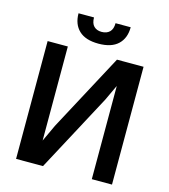

<svg xmlns="http://www.w3.org/2000/svg" viewBox="-129 -1001 968 1102"><g transform="rotate(15 355.0 -450.0)"><path d="M520 -554 476 -460 230 0H70V-700H190V-141L236 -240L482 -700H640V0H520ZM355 -761Q278 -761 239 -798Q200 -835 200 -900H292Q292 -865 309 -848Q326 -831 355 -831Q385 -831 402.5 -848Q420 -865 420 -900H510Q510 -835 471 -798Q432 -761 355 -761Z"/></g></svg>

Font: PT Root UI Web Bold
Style: Regular
Weight: 700
Designer: Vitaly Kuzmin
Foundry: ParaType Ltd.
Version: Version 1.000W